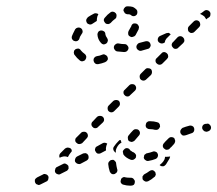

<svg xmlns="http://www.w3.org/2000/svg" viewBox="-20 -573 685 605"><path d="M393 12Q398 12 402 9Q405 5 405 0Q405 -3 404 -5Q403 -7 401 -9Q400 -11 397 -12Q395 -13 392 -13Q391 -13 389 -13Q382 -13 376 -14Q374 -15 371 -15Q369 -15 367 -14Q365 -13 363 -11Q361 -9 361 -6Q359 -1 361 3Q364 8 369 9Q379 12 389 12Q391 12 393 12ZM130 -4Q132 -6 132 -8Q133 -11 133 -13Q133 -16 132 -18Q129 -23 124 -24Q119 -26 115 -23L97 -14Q92 -11 90 -7Q89 -2 91 3Q92 5 94 7Q96 8 99 9Q101 10 103 10Q106 9 108 8L126 -1Q129 -2 130 -4ZM469 -18Q470 -20 471 -23Q471 -25 470 -28Q470 -30 468 -32Q465 -36 460 -37Q455 -37 451 -34Q443 -28 435 -24Q433 -23 432 -21Q430 -19 429 -17Q429 -14 429 -12Q429 -9 430 -7Q433 -3 438 -1Q443 0 447 -2Q457 -7 466 -15Q468 -16 469 -18ZM193 -37Q195 -39 196 -41Q196 -44 196 -46Q196 -49 195 -51Q192 -55 187 -57Q183 -59 178 -56L160 -47Q157 -46 156 -44Q154 -42 154 -39Q153 -37 153 -35Q153 -32 154 -30Q157 -25 162 -24Q167 -22 171 -25L189 -34Q192 -35 193 -37ZM332 -25Q337 -23 342 -25Q344 -26 346 -28Q348 -29 349 -32Q350 -34 350 -36Q350 -39 349 -41Q347 -49 346 -57Q346 -60 345 -62Q344 -64 342 -66Q340 -68 338 -69Q336 -70 333 -69Q328 -69 325 -65Q321 -62 321 -56Q322 -44 326 -32Q328 -28 332 -25ZM500 -79Q500 -75 498 -70Q495 -64 490 -59Q487 -56 483 -53Q483 -53 484 -52Q485 -52 485 -51Q487 -50 490 -49Q492 -49 495 -49Q497 -50 499 -51Q501 -53 503 -55Q508 -63 514 -73Q515 -75 515 -76Q516 -78 516 -80Q511 -79 506 -79Q503 -79 500 -79ZM259 -74Q260 -79 258 -84Q257 -86 255 -88Q253 -89 251 -90Q248 -91 246 -90Q243 -90 241 -89L223 -80Q218 -77 217 -72Q215 -67 217 -63Q219 -60 221 -59Q222 -57 225 -57Q227 -56 230 -56Q232 -56 234 -57L253 -67Q257 -69 259 -74ZM477 -79Q479 -84 477 -88Q476 -91 474 -93Q473 -94 470 -95Q468 -96 465 -96Q463 -96 461 -95Q453 -92 443 -90Q441 -90 439 -88Q437 -87 435 -85Q434 -83 434 -81Q433 -78 433 -76Q434 -71 439 -68Q443 -65 448 -66Q460 -68 470 -72Q475 -74 477 -79ZM401 -70Q405 -72 408 -76Q408 -79 409 -81Q409 -84 408 -86Q407 -88 405 -90Q403 -92 401 -93Q397 -94 394 -97Q391 -98 390 -100Q387 -105 382 -106Q377 -107 373 -104Q371 -102 369 -100Q368 -98 367 -96Q367 -93 368 -91Q368 -88 369 -86Q376 -76 391 -70Q396 -68 401 -70ZM180 -80Q174 -79 168 -76Q166 -80 167 -84Q168 -88 170 -90L185 -105Q187 -106 189 -107Q191 -108 194 -108Q196 -108 199 -107Q201 -106 203 -105Q205 -103 206 -100Q206 -98 206 -96Q204 -94 202 -91Q198 -86 195 -80L194 -78Q187 -81 180 -80ZM288 -89Q283 -91 281 -96Q278 -100 280 -105Q281 -110 286 -112L304 -122Q308 -124 311 -123Q315 -123 318 -120Q316 -117 315 -113Q313 -106 314 -99L297 -90Q293 -88 288 -89ZM337 -102Q336 -107 339 -111Q345 -120 353 -128Q355 -130 356 -131Q358 -132 360 -132Q361 -128 363 -124Q361 -123 360 -122Q355 -119 351 -113Q347 -107 345 -100Q345 -96 345 -92Q344 -93 343 -93Q342 -93 342 -94Q338 -97 337 -102ZM529 -120Q530 -122 531 -124Q532 -126 532 -129Q532 -131 531 -133Q530 -136 529 -138Q525 -141 520 -141Q515 -141 511 -137Q508 -134 501 -127Q498 -124 497 -122Q495 -121 494 -118Q493 -116 493 -113Q493 -111 494 -109Q495 -106 497 -105Q499 -103 501 -102Q503 -101 506 -101Q508 -101 511 -102Q513 -103 515 -105Q516 -107 520 -110Q526 -117 529 -120ZM217 -131Q217 -126 221 -123Q223 -121 225 -120Q227 -119 230 -119Q232 -119 235 -120Q237 -121 239 -122L253 -137Q255 -139 256 -141Q257 -143 257 -146Q257 -148 256 -151Q255 -153 253 -155Q250 -158 245 -158Q239 -158 236 -155L221 -140Q217 -137 217 -131ZM383 -137Q382 -142 385 -146Q392 -155 400 -163Q403 -166 408 -166Q414 -166 417 -163Q421 -159 421 -154Q421 -149 417 -145Q411 -138 405 -131Q403 -128 399 -127Q396 -125 393 -126Q391 -127 389 -127Q389 -127 388 -128Q388 -128 387 -128Q383 -131 383 -137ZM591 -159Q593 -163 592 -168Q591 -171 590 -173Q588 -175 586 -176Q584 -177 582 -177Q579 -178 577 -177Q565 -174 555 -170Q551 -167 549 -163Q547 -158 549 -153Q550 -151 552 -149Q554 -147 556 -146Q558 -146 561 -146Q563 -146 566 -147Q574 -150 583 -153Q588 -154 591 -159ZM641 -162Q645 -166 645 -171Q644 -174 644 -176Q643 -178 641 -180Q639 -182 637 -183Q634 -184 632 -183H630Q625 -183 621 -180Q617 -176 617 -171Q617 -168 618 -166Q619 -164 621 -162Q623 -160 625 -159Q628 -158 630 -158H632Q637 -159 641 -162ZM451 -191Q448 -191 446 -190Q444 -189 442 -187Q440 -185 440 -182Q439 -180 439 -178Q439 -172 443 -169Q447 -166 452 -166Q453 -166 454 -166Q461 -166 468 -164Q473 -163 478 -165Q482 -168 484 -173Q485 -175 484 -177Q484 -180 483 -182Q482 -184 480 -186Q478 -187 475 -188Q465 -191 454 -191Q452 -191 451 -191ZM269 -186Q268 -184 268 -181Q268 -179 269 -177Q270 -174 272 -173Q275 -169 280 -169Q286 -169 289 -173L304 -187Q306 -189 307 -191Q308 -193 308 -196Q308 -198 307 -201Q306 -203 304 -205Q300 -208 295 -208Q290 -208 286 -205L272 -190Q270 -189 269 -186ZM319 -232Q319 -226 322 -223Q326 -219 331 -219Q336 -219 340 -223L354 -237Q358 -241 358 -246Q358 -251 355 -255Q351 -258 346 -258Q341 -258 337 -255L322 -240Q319 -237 319 -232ZM369 -282Q369 -276 373 -273Q376 -269 382 -269Q387 -269 390 -273L405 -287Q409 -291 409 -296Q409 -301 405 -305Q402 -308 396 -308Q391 -308 388 -305L373 -290Q369 -287 369 -282ZM420 -332Q420 -326 423 -323Q427 -319 432 -319Q437 -319 441 -323L456 -337Q459 -341 459 -346Q459 -351 456 -355Q452 -358 447 -358Q442 -359 438 -355L423 -340Q420 -337 420 -332ZM470 -382Q470 -376 474 -373Q478 -369 483 -369Q488 -369 492 -373L506 -387Q508 -389 509 -391Q510 -393 510 -396Q510 -398 509 -401Q508 -403 506 -405Q503 -408 498 -409Q492 -409 489 -405L474 -390Q470 -387 470 -382ZM319 -384Q321 -388 319 -393Q317 -398 312 -400Q308 -403 303 -401Q294 -397 285 -396Q280 -395 277 -391Q274 -387 275 -381Q276 -376 280 -373Q284 -370 290 -371Q301 -373 311 -377Q316 -379 319 -384ZM236 -380Q239 -380 241 -380Q244 -381 246 -382Q248 -383 249 -385Q252 -389 252 -394Q251 -400 247 -403Q240 -408 235 -414Q232 -419 227 -420Q222 -420 218 -418Q216 -416 214 -414Q213 -412 213 -410Q212 -407 213 -405Q213 -402 215 -400Q222 -390 232 -382Q234 -381 236 -380ZM380 -412Q384 -415 385 -421Q385 -426 381 -430Q378 -434 373 -434Q363 -434 354 -436Q349 -437 345 -434Q340 -431 339 -426Q338 -421 341 -417Q344 -412 349 -411Q360 -410 371 -409Q377 -409 380 -412ZM453 -425Q456 -429 454 -434Q453 -439 448 -442Q444 -444 439 -443Q429 -440 420 -438Q415 -437 412 -432Q409 -428 410 -423Q411 -418 416 -415Q420 -412 425 -413Q435 -416 446 -419Q451 -420 453 -425ZM522 -436Q521 -434 521 -432Q521 -429 522 -427Q523 -425 525 -423Q528 -419 533 -419Q539 -419 542 -423L557 -437Q559 -439 560 -441Q561 -443 561 -446Q561 -448 560 -451Q559 -453 557 -455Q553 -459 548 -459Q543 -459 539 -455L525 -440Q523 -439 522 -436ZM306 -433Q311 -433 315 -436Q319 -439 320 -445Q320 -450 317 -454Q313 -459 312 -465Q312 -471 308 -474Q304 -477 299 -477Q294 -477 290 -473Q287 -469 287 -464Q288 -449 298 -438Q301 -434 306 -433ZM515 -467Q514 -468 513 -469Q510 -470 508 -469Q505 -469 503 -468Q494 -464 485 -460Q480 -458 478 -453Q476 -448 478 -443Q480 -439 485 -437Q490 -435 495 -437Q497 -438 499 -439Q500 -442 501 -446Q504 -452 509 -456L518 -465Q517 -466 515 -467ZM207 -460Q205 -455 207 -450Q210 -445 214 -444Q219 -442 224 -444Q229 -447 230 -451Q231 -454 232 -457Q235 -462 238 -467Q240 -469 240 -471Q241 -474 240 -476Q240 -479 238 -481Q237 -483 235 -484Q231 -487 225 -486Q220 -485 217 -481Q213 -474 210 -467Q208 -463 207 -460ZM417 -482Q419 -487 417 -491Q415 -496 411 -498Q406 -500 401 -499Q396 -497 394 -492Q394 -492 394 -491Q390 -483 385 -475Q383 -470 384 -465Q385 -460 390 -458Q394 -455 399 -457Q404 -458 407 -462Q412 -471 417 -481Q417 -481 417 -482ZM572 -482Q572 -476 575 -473Q577 -471 579 -470Q581 -469 584 -469Q586 -469 589 -470Q591 -471 593 -473L607 -487Q611 -491 611 -496Q611 -501 608 -505Q604 -509 599 -509Q594 -509 590 -505L575 -490Q572 -487 572 -482ZM267 -496Q264 -496 262 -496Q259 -497 257 -498Q255 -499 254 -501Q252 -504 252 -506Q251 -508 252 -511Q252 -513 254 -515Q255 -517 257 -519Q266 -525 276 -530Q279 -532 283 -531Q287 -531 290 -528Q288 -525 287 -522Q285 -515 285 -508Q285 -507 285 -507Q278 -503 271 -498Q269 -497 267 -496ZM307 -509Q308 -504 312 -500Q315 -497 321 -497Q326 -498 329 -501Q335 -508 342 -513Q347 -516 347 -522Q348 -527 345 -531Q342 -535 337 -536Q332 -537 328 -534Q318 -527 311 -518Q307 -514 307 -509ZM633 -541Q638 -540 641 -536Q644 -532 643 -527Q643 -521 638 -518Q634 -516 630 -512Q627 -517 624 -521Q619 -525 613 -528Q611 -529 610 -529Q618 -534 624 -539Q628 -542 633 -541ZM385 -553Q383 -553 381 -553Q376 -553 373 -549Q369 -545 369 -540Q369 -538 371 -536Q372 -533 373 -532Q375 -530 378 -529Q380 -528 382 -528Q384 -528 385 -528Q389 -528 392 -526Q396 -522 401 -522Q406 -522 410 -526Q413 -529 413 -535Q413 -540 410 -543Q405 -548 399 -551Q392 -553 385 -553Z"/></svg>

Font: FRB American Cursive Guidelines Dashed
Style: Italic
Weight: 400
Italic angle: -25°
Version: Version 2.0;Modular Font Editor K font №1